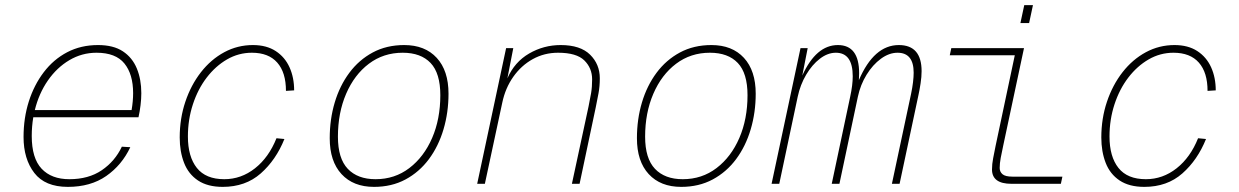

<svg xmlns="http://www.w3.org/2000/svg" viewBox="-20 -718 4840 750"><path d="M245 12Q156 12 114 -42.5Q72 -97 72 -183Q72 -257 92.5 -321.5Q113 -386 151 -436Q189 -486 242.5 -514Q296 -542 363 -542Q423 -542 460 -517.5Q497 -493 514.5 -450.5Q532 -408 532 -354Q532 -332 529 -307Q526 -282 521 -260H110Q104 -224 104 -187Q104 -100 142.5 -59Q181 -18 251 -18Q326 -18 377.5 -53Q429 -88 456 -145L489 -143Q456 -73 395 -30.5Q334 12 245 12ZM357 -512Q300 -512 251 -483Q202 -454 167 -403.5Q132 -353 116 -288H494Q500 -323 500 -354Q500 -428 466 -470Q432 -512 357 -512Z M850 12Q791 12 753.5 -13Q716 -38 699 -82Q682 -126 682 -181Q682 -255 704 -320.5Q726 -386 765 -436Q804 -486 856 -514Q908 -542 968 -542Q1021 -542 1057 -518.5Q1093 -495 1111 -455Q1129 -415 1129 -365L1097 -363Q1097 -435 1063 -473.5Q1029 -512 964 -512Q912 -512 867 -486Q822 -460 787.5 -415Q753 -370 733.5 -310.5Q714 -251 714 -185Q714 -106 749 -62Q784 -18 856 -18Q922 -18 976 -60.5Q1030 -103 1060 -178L1091 -175Q1058 -93 998.5 -40.5Q939 12 850 12Z M1441 12Q1360 12 1314 -38Q1268 -88 1268 -178Q1268 -252 1287.5 -317.5Q1307 -383 1344.5 -433.5Q1382 -484 1436 -513Q1490 -542 1559 -542Q1640 -542 1686 -492Q1732 -442 1732 -352Q1732 -279 1712.5 -213Q1693 -147 1655.5 -96.5Q1618 -46 1564 -17Q1510 12 1441 12ZM1447 -18Q1522 -18 1579 -61.5Q1636 -105 1668 -179Q1700 -253 1700 -346Q1700 -432 1662 -472Q1624 -512 1553 -512Q1478 -512 1421 -469Q1364 -426 1332 -351.5Q1300 -277 1300 -184Q1300 -99 1338.5 -58.5Q1377 -18 1447 -18Z M1844 0 1957 -530H1985L1962 -412Q1990 -476 2047 -509Q2104 -542 2170 -542Q2247 -542 2285 -504.5Q2323 -467 2323 -412Q2323 -381 2318 -354Q2313 -327 2307 -298L2244 0H2214L2279 -302Q2285 -331 2289 -354.5Q2293 -378 2293 -408Q2293 -452 2262.5 -482Q2232 -512 2160 -512Q2106 -512 2061 -487Q2016 -462 1985 -418Q1954 -374 1942 -317L1874 0Z M2641 12Q2560 12 2514 -38Q2468 -88 2468 -178Q2468 -252 2487.5 -317.5Q2507 -383 2544.5 -433.5Q2582 -484 2636 -513Q2690 -542 2759 -542Q2840 -542 2886 -492Q2932 -442 2932 -352Q2932 -279 2912.5 -213Q2893 -147 2855.5 -96.5Q2818 -46 2764 -17Q2710 12 2641 12ZM2647 -18Q2722 -18 2779 -61.5Q2836 -105 2868 -179Q2900 -253 2900 -346Q2900 -432 2862 -472Q2824 -512 2753 -512Q2678 -512 2621 -469Q2564 -426 2532 -351.5Q2500 -277 2500 -184Q2500 -99 2538.5 -58.5Q2577 -18 2647 -18Z M2994 0 3107 -530H3135L3114 -423Q3168 -542 3253 -542Q3336 -542 3336 -432Q3336 -420 3335 -405Q3394 -542 3491 -542Q3580 -542 3580 -440Q3580 -418 3576 -392Q3572 -366 3568 -348L3494 0H3464L3539 -352Q3544 -376 3546.5 -397Q3549 -418 3549 -434Q3549 -512 3486 -512Q3453 -512 3421 -488.5Q3389 -465 3365 -426Q3341 -387 3331 -340L3259 0H3229L3301 -340Q3306 -363 3308.5 -383Q3311 -403 3311 -420Q3311 -512 3245 -512Q3213 -512 3182.5 -488.5Q3152 -465 3129 -426Q3106 -387 3096 -340L3024 0Z M3931 0Q3855 0 3855 -56Q3855 -77 3859.5 -100Q3864 -123 3869 -148L3944 -502H3690L3696 -530H3980L3899 -150Q3893 -123 3889 -101Q3885 -79 3885 -62Q3885 -47 3896 -37.5Q3907 -28 3935 -28H4130L4124 0ZM3966 -628 3981 -698H4015L4000 -628Z M4450 12Q4391 12 4353.5 -13Q4316 -38 4299 -82Q4282 -126 4282 -181Q4282 -255 4304 -320.5Q4326 -386 4365 -436Q4404 -486 4456 -514Q4508 -542 4568 -542Q4621 -542 4657 -518.5Q4693 -495 4711 -455Q4729 -415 4729 -365L4697 -363Q4697 -435 4663 -473.5Q4629 -512 4564 -512Q4512 -512 4467 -486Q4422 -460 4387.5 -415Q4353 -370 4333.5 -310.5Q4314 -251 4314 -185Q4314 -106 4349 -62Q4384 -18 4456 -18Q4522 -18 4576 -60.5Q4630 -103 4660 -178L4691 -175Q4658 -93 4598.5 -40.5Q4539 12 4450 12Z"/></svg>

Font: Geist Mono Thin
Style: Italic
Weight: 100
Italic angle: -12°
Monospace: yes
Designer: Basement.studio, Andrés Briganti, Mateo Zaragoza
Foundry: Basement.studio, Vercel, Andrés Briganti, Guido Ferreyra, Mateo Zaragoza
Version: Version 1.500; ttfautohint (v1.8.4.7-5d5b)